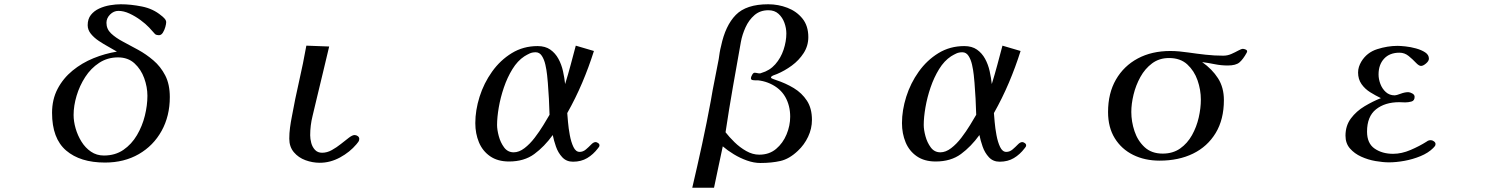

<svg xmlns="http://www.w3.org/2000/svg" viewBox="-20 -759 7040 900"><path d="M671 -310Q671 -351 656 -392.5Q641 -434 610.5 -462Q580 -490 533 -490Q484 -490 445 -464.5Q406 -439 379.5 -398Q353 -357 339 -310Q325 -263 325 -220Q325 -190 334.5 -157Q344 -124 362 -95Q380 -66 406.5 -48Q433 -30 467 -30Q520 -30 558.5 -56.5Q597 -83 622 -125.5Q647 -168 659 -216.5Q671 -265 671 -310ZM776 -304Q776 -215 737.5 -145.5Q699 -76 630.5 -36.5Q562 3 472 3Q356 3 290 -53.5Q224 -110 224 -230Q224 -293 250 -342.5Q276 -392 320 -428Q364 -464 418 -486Q472 -508 528 -517Q512 -527 489 -539.5Q466 -552 443.5 -567Q421 -582 406 -600.5Q391 -619 391 -641Q391 -670 406 -689Q421 -708 445 -719Q469 -730 496 -734.5Q523 -739 546 -739Q593 -739 645.5 -728.5Q698 -718 736 -686Q742 -682 750.5 -673Q759 -664 759 -655Q759 -647 755 -632.5Q751 -618 743.5 -606Q736 -594 725 -594Q721 -594 716 -595Q711 -596 707 -599Q700 -606 693 -614.5Q686 -623 679 -630Q663 -647 638.5 -665Q614 -683 587 -695.5Q560 -708 535 -708Q513 -708 496 -691Q479 -674 479 -652Q479 -623 500.5 -602.5Q522 -582 556 -564Q590 -546 627.5 -525.5Q665 -505 699 -476Q733 -447 754.5 -405.5Q776 -364 776 -304Z M1664 -108Q1664 -100 1660 -94.5Q1656 -89 1651 -83Q1620 -46 1574 -21Q1528 4 1479 4Q1445 4 1412 -8Q1379 -20 1357.5 -45.5Q1336 -71 1336 -109Q1336 -135 1339.5 -161Q1343 -187 1348 -212Q1363 -295 1382 -378Q1401 -461 1416 -545L1523 -541Q1509 -481 1494.5 -421.5Q1480 -362 1466 -303Q1456 -259 1445 -215Q1434 -171 1434 -125Q1434 -108 1439 -89Q1444 -70 1456.5 -56.5Q1469 -43 1490 -43Q1513 -43 1535.5 -55.5Q1558 -68 1578.5 -84.5Q1599 -101 1615.5 -113.5Q1632 -126 1642 -126Q1650 -126 1657 -121Q1664 -116 1664 -108Z M2556 -221Q2555 -259 2553 -296.5Q2551 -334 2548 -371Q2547 -384 2544.5 -407.5Q2542 -431 2536.5 -455.5Q2531 -480 2520 -497Q2509 -514 2491 -514Q2475 -514 2463 -508.5Q2451 -503 2438 -495Q2406 -474 2382 -435Q2358 -396 2342 -349Q2326 -302 2318 -255.5Q2310 -209 2310 -173Q2310 -151 2318 -121Q2326 -91 2343 -68Q2360 -45 2388 -45Q2413 -45 2438.5 -64.5Q2464 -84 2486.5 -113.5Q2509 -143 2527 -172.5Q2545 -202 2556 -221ZM2790 -78Q2790 -71 2783 -64Q2761 -35 2732.5 -18Q2704 -1 2666 -1Q2635 -1 2615.5 -22Q2596 -43 2586 -72Q2576 -101 2571 -126Q2532 -72 2484.5 -37Q2437 -2 2366 -2Q2313 -2 2277.5 -26.5Q2242 -51 2225 -92Q2208 -133 2208 -182Q2208 -242 2228 -305.5Q2248 -369 2286.5 -423Q2325 -477 2379 -510Q2433 -543 2500 -543Q2536 -543 2559.5 -526.5Q2583 -510 2597.5 -483.5Q2612 -457 2619 -425.5Q2626 -394 2629 -365Q2643 -410 2655 -455Q2667 -500 2679 -545L2764 -520Q2740 -444 2709 -371Q2678 -298 2639 -229Q2640 -216 2642.5 -187Q2645 -158 2651 -125.5Q2657 -93 2668 -70Q2679 -47 2697 -47Q2713 -47 2726.5 -58.5Q2740 -70 2751 -81.5Q2762 -93 2772 -93Q2777 -93 2783.5 -88.5Q2790 -84 2790 -78Z M3684 -212Q3684 -264 3661 -304.5Q3638 -345 3590 -367Q3579 -372 3567.5 -375.5Q3556 -379 3544 -381Q3534 -383 3524.5 -382.5Q3515 -382 3506 -384Q3500 -386 3500 -393Q3500 -398 3505.5 -408Q3511 -418 3517 -418Q3523 -418 3529 -416.5Q3535 -415 3542 -415Q3545 -415 3549 -417Q3588 -428 3614 -457.5Q3640 -487 3653 -526Q3666 -565 3666 -602Q3666 -627 3657 -652Q3648 -677 3629.5 -694Q3611 -711 3582 -711Q3543 -711 3516.5 -688Q3490 -665 3474.5 -630.5Q3459 -596 3453 -563Q3434 -457 3415.5 -351.5Q3397 -246 3381 -139Q3398 -117 3423 -92.5Q3448 -68 3478 -51Q3508 -34 3539 -34Q3586 -34 3618 -61Q3650 -88 3667 -129Q3684 -170 3684 -212ZM3786 -197Q3786 -156 3768 -118Q3750 -80 3720 -52Q3680 -14 3638.5 -4.5Q3597 5 3544 5Q3514 5 3481.5 -6.5Q3449 -18 3419.5 -36Q3390 -54 3368 -73Q3358 -25 3347.5 23.5Q3337 72 3327 121H3225Q3249 19 3271 -82.5Q3293 -184 3312 -287Q3320 -336 3330 -384.5Q3340 -433 3349 -482Q3351 -497 3353.5 -512.5Q3356 -528 3360 -543Q3380 -639 3429 -689Q3478 -739 3581 -739Q3628 -739 3671 -722.5Q3714 -706 3741.5 -672Q3769 -638 3769 -585Q3769 -544 3747 -510Q3725 -476 3691.5 -451.5Q3658 -427 3622 -412Q3618 -411 3606 -406Q3594 -401 3594 -396Q3594 -392 3603.5 -389Q3613 -386 3617 -384Q3663 -369 3701 -346Q3739 -323 3762.5 -287Q3786 -251 3786 -197Z M4556 -221Q4555 -259 4553 -296.5Q4551 -334 4548 -371Q4547 -384 4544.5 -407.5Q4542 -431 4536.5 -455.5Q4531 -480 4520 -497Q4509 -514 4491 -514Q4475 -514 4463 -508.5Q4451 -503 4438 -495Q4406 -474 4382 -435Q4358 -396 4342 -349Q4326 -302 4318 -255.5Q4310 -209 4310 -173Q4310 -151 4318 -121Q4326 -91 4343 -68Q4360 -45 4388 -45Q4413 -45 4438.5 -64.5Q4464 -84 4486.5 -113.5Q4509 -143 4527 -172.5Q4545 -202 4556 -221ZM4790 -78Q4790 -71 4783 -64Q4761 -35 4732.5 -18Q4704 -1 4666 -1Q4635 -1 4615.5 -22Q4596 -43 4586 -72Q4576 -101 4571 -126Q4532 -72 4484.5 -37Q4437 -2 4366 -2Q4313 -2 4277.5 -26.5Q4242 -51 4225 -92Q4208 -133 4208 -182Q4208 -242 4228 -305.5Q4248 -369 4286.5 -423Q4325 -477 4379 -510Q4433 -543 4500 -543Q4536 -543 4559.5 -526.5Q4583 -510 4597.5 -483.5Q4612 -457 4619 -425.5Q4626 -394 4629 -365Q4643 -410 4655 -455Q4667 -500 4679 -545L4764 -520Q4740 -444 4709 -371Q4678 -298 4639 -229Q4640 -216 4642.5 -187Q4645 -158 4651 -125.5Q4657 -93 4668 -70Q4679 -47 4697 -47Q4713 -47 4726.5 -58.5Q4740 -70 4751 -81.5Q4762 -93 4772 -93Q4777 -93 4783.5 -88.5Q4790 -84 4790 -78Z M5609 -292Q5609 -338 5593.5 -382.5Q5578 -427 5545.5 -457Q5513 -487 5460 -487Q5414 -487 5380.5 -462Q5347 -437 5325.5 -398Q5304 -359 5293.5 -315.5Q5283 -272 5283 -234Q5283 -189 5298 -144Q5313 -99 5345.5 -69Q5378 -39 5430 -39Q5478 -39 5512 -63Q5546 -87 5567.5 -125.5Q5589 -164 5599 -208Q5609 -252 5609 -292ZM5826 -518Q5826 -516 5824 -512Q5807 -481 5790 -466.5Q5773 -452 5735 -452Q5704 -452 5674.5 -458Q5645 -464 5615 -468Q5662 -435 5689.5 -392Q5717 -349 5717 -290Q5717 -199 5678.5 -135.5Q5640 -72 5572.5 -39Q5505 -6 5416 -6Q5346 -6 5291.5 -33Q5237 -60 5205.5 -111Q5174 -162 5174 -234Q5174 -322 5211 -386Q5248 -450 5313.5 -485Q5379 -520 5466 -520Q5487 -520 5508 -518Q5529 -516 5550 -513Q5591 -507 5632 -502.5Q5673 -498 5714 -498Q5734 -498 5752 -506Q5770 -514 5784.5 -522Q5799 -530 5806 -530Q5811 -530 5818.5 -527Q5826 -524 5826 -518Z M6709 -84Q6709 -78 6706 -74Q6703 -70 6698 -65Q6675 -42 6638.5 -27Q6602 -12 6563 -5Q6524 2 6491 2Q6463 2 6428 -4Q6393 -10 6361 -24.5Q6329 -39 6308 -63Q6287 -87 6287 -123Q6287 -170 6312.5 -204Q6338 -238 6376.5 -261Q6415 -284 6453 -299Q6428 -311 6403 -326.5Q6378 -342 6362 -365Q6346 -388 6346 -419Q6346 -433 6350 -445.5Q6354 -458 6361 -470Q6387 -513 6435.5 -528.5Q6484 -544 6531 -544Q6544 -544 6568 -541.5Q6592 -539 6617.5 -532Q6643 -525 6660.5 -513.5Q6678 -502 6678 -484Q6678 -473 6664.5 -461.5Q6651 -450 6641 -450Q6631 -450 6616.5 -465.5Q6602 -481 6583 -496.5Q6564 -512 6540 -512Q6494 -512 6468 -484Q6442 -456 6442 -410Q6442 -388 6450.5 -365.5Q6459 -343 6476 -327.5Q6493 -312 6518 -312Q6525 -312 6545 -319.5Q6565 -327 6581 -327Q6589 -327 6600 -321Q6611 -315 6611 -305Q6611 -287 6596 -283Q6581 -279 6567 -279Q6560 -279 6553 -279.5Q6546 -280 6539 -280Q6472 -280 6430 -246.5Q6388 -213 6388 -142Q6388 -87 6423.5 -62.5Q6459 -38 6510 -38Q6550 -38 6592 -56Q6634 -74 6667 -95Q6669 -97 6673 -99Q6679 -102 6687 -102Q6694 -102 6701.5 -96.5Q6709 -91 6709 -84Z"/></svg>

Font: Kaisei HarunoUmi Medium
Style: Regular
Weight: 500
Designer: Font-Kai, 金井和夫
Foundry: KAZUO KANAI
Version: Version 5.003